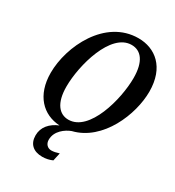

<svg xmlns="http://www.w3.org/2000/svg" viewBox="-223 -856 1122 1228"><g transform="rotate(30 337.5 -242.5)"><path d="M280 240C306 240 333 234 354 224L367 165C345 172 327 176 310 176C282 176 262 155 262 124C262 59 321 18 362 3C564 -46 666 -295 666 -463C666 -644 559 -725 436 -725C191 -725 59 -448 59 -253C59 -87 152 4 276 11C216 36 175 80 175 142C175 205 214 240 280 240ZM306 -49C240 -49 190 -103 190 -227C190 -384 266 -666 419 -666C488 -666 535 -611 535 -488C535 -331 460 -49 306 -49Z"/></g></svg>

Font: Noto Serif Condensed SemiBold
Style: Italic
Weight: 600
Width: 3
Italic angle: -12°
Designer: Monotype Design Team
Foundry: Monotype Imaging Inc.
Version: Version 2.014